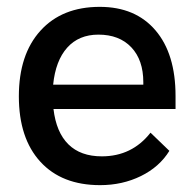

<svg xmlns="http://www.w3.org/2000/svg" viewBox="-20 -530 566 560"><path d="M492 -212H136Q144 -144 179.5 -109Q215 -74 277 -74Q365 -74 419 -143L474 -90Q445 -43 391 -16.5Q337 10 272 10Q160 10 97.5 -58.5Q35 -127 35 -249Q35 -371 98 -440.5Q161 -510 271 -510Q375 -510 433.5 -441.5Q492 -373 492 -250ZM398 -290Q398 -355 363 -392Q328 -429 267 -429Q210 -429 176 -391Q142 -353 135 -283H398Z"/></svg>

Font: Sarabun Medium
Style: Regular
Weight: 500
Designer: Suppakit Chalermlarp | Katatrad Co.,Ltd.
Foundry: Cadson Demak Co.,Ltd.
Version: Version 1.000; ttfautohint (v1.6)